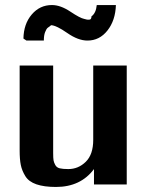

<svg xmlns="http://www.w3.org/2000/svg" viewBox="-20 -732 592 762"><path d="M73 -579Q74 -637 106 -674.5Q138 -712 186 -712Q220 -712 259 -686Q298 -660 314 -657Q326 -653 334 -654Q343 -654 343 -667Q361 -680 364 -712H440Q438 -651 406.5 -611Q375 -571 327 -571Q290 -571 247 -601Q204 -631 183 -632Q173 -625 168.5 -621Q164 -617 159 -604.5Q154 -592 154 -571H85ZM58 -134V-472H191V-125Q191 -104 192.5 -95.5Q194 -87 199.5 -77Q205 -67 217 -64Q229 -61 251 -61Q291 -61 320.5 -90Q350 -119 350 -177V-472H483V0H353V-61Q300 10 202 10Q155 10 124.5 -0.5Q94 -11 80.5 -33Q67 -55 62.5 -77.5Q58 -100 58 -134Z"/></svg>

Font: Coval
Style: ExtraBold
Weight: 800
Foundry: Context Ltd
Version: Version 001.000